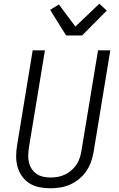

<svg xmlns="http://www.w3.org/2000/svg" viewBox="-20 -1006 640 1034"><path d="M252 8Q222 8 193 2.5Q164 -3 140 -18Q116 -33 99.5 -55.5Q83 -78 75 -105.5Q67 -133 67 -163Q67 -193 72 -223L156 -735H222L136 -213Q133 -193 132 -172.5Q131 -152 135.5 -132.5Q140 -113 150.5 -97Q161 -81 176.5 -70Q192 -59 212 -54.5Q232 -50 252 -50Q272 -50 291.5 -53.5Q311 -57 330 -66Q349 -75 365 -89Q381 -103 392.5 -120.5Q404 -138 410 -157.5Q416 -177 419 -196L508 -735H574L484 -187Q479 -160 470 -134Q461 -108 445 -84.5Q429 -61 406.5 -42.5Q384 -24 358.5 -12.5Q333 -1 305.5 3.5Q278 8 252 8ZM336 -815 250 -953 297 -982 386 -863 515 -986 555 -949 422 -815Z"/></svg>

Font: Iosevka Aile Light
Style: Italic
Weight: 300
Italic angle: -9°
Designer: Belleve Invis
Foundry: Belleve Invis
Version: Version 31.1.0; ttfautohint (v1.8.4)